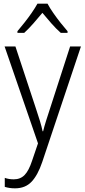

<svg xmlns="http://www.w3.org/2000/svg" viewBox="-20 -785 463 1046"><path d="M5 -532H64L175 -196Q189 -154 198 -124.5Q207 -95 212 -70H215Q221 -95 231 -127Q241 -159 253 -195L362 -532H421L210 98Q186 169 152 205Q118 241 62 241Q46 241 32.5 239Q19 237 6 233V184Q17 188 29.5 190Q42 192 55 192Q91 192 114 168.5Q137 145 155 90L187 -4ZM239 -765Q251 -742 270.5 -714Q290 -686 311 -659.5Q332 -633 348 -615V-606H311Q286 -628 260 -657.5Q234 -687 211 -715Q188 -687 162 -657.5Q136 -628 112 -606H75V-615Q92 -635 113 -661.5Q134 -688 153 -715.5Q172 -743 184 -765Z"/></svg>

Font: Noto Sans Sinhala UI SemiCondensed Light
Style: Regular
Weight: 300
Width: 4
Designer: Jelle Bosma - Monotype Design Team
Foundry: Monotype Imaging Inc.
Version: Version 2.006; ttfautohint (v1.8.4.7-5d5b)